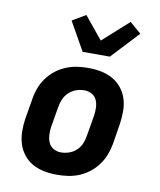

<svg xmlns="http://www.w3.org/2000/svg" viewBox="-87 -852 775 930"><g transform="rotate(10 300.0 -387.5)"><path d="M257 8Q224 8 193 2Q162 -4 136 -18.5Q110 -33 91.5 -56.5Q73 -80 64 -109Q55 -138 54.5 -170Q54 -202 59 -234L76 -334Q80 -361 90 -387.5Q100 -414 117 -437.5Q134 -461 157.5 -479.5Q181 -498 208 -509Q235 -520 262 -524Q289 -528 316 -528Q349 -528 380 -522Q411 -516 437 -501.5Q463 -487 482 -463.5Q501 -440 510 -411Q519 -382 519 -350Q519 -318 514 -286L498 -186Q493 -159 483 -132.5Q473 -106 456 -82.5Q439 -59 415.5 -40.5Q392 -22 365.5 -11Q339 0 311.5 4Q284 8 257 8ZM257 -102Q277 -102 297 -109Q317 -116 332.5 -130.5Q348 -145 356 -164.5Q364 -184 367 -204L384 -304Q387 -324 386.5 -344Q386 -364 378.5 -381.5Q371 -399 354 -408.5Q337 -418 317 -418Q297 -418 277 -411Q257 -404 241.5 -389.5Q226 -375 217.5 -355.5Q209 -336 206 -316L189 -216Q186 -196 187 -176Q188 -156 195.5 -138.5Q203 -121 220 -111.5Q237 -102 257 -102ZM276 -600 197 -740 263 -779 353 -669 480 -783 536 -735 410 -600Z"/></g></svg>

Font: Iosevka HT Extrabold Extended
Style: Italic
Weight: 800
Width: 7
Italic angle: -9°
Monospace: yes
Designer: Belleve Invis
Foundry: Belleve Invis
Version: Version 32.3.0; ttfautohint (v1.8.4)